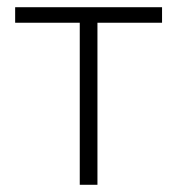

<svg xmlns="http://www.w3.org/2000/svg" viewBox="-20 -512 490 532"><path d="M201 0V-449H22V-492H429V-449H250V0Z"/></svg>

Font: Nunito Sans 7pt SemiCondensed ExtraLight
Style: Regular
Weight: 250
Width: 4
Designer: Vernon Adams
Foundry: Vernon Adams
Version: Version 3.101;gftools[0.9.27]